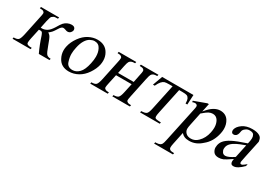

<svg xmlns="http://www.w3.org/2000/svg" viewBox="-2 -1145 2860 2056"><g transform="rotate(30 1428.0 -116.5)"><path d="M456 0H324Q282 -89 252 -183Q244 -205 237 -215.5Q230 -226 213 -226Q208 -226 195 -225L169 -105Q161 -67 161 -50Q161 -46 162.5 -38Q164 -30 177.5 -24Q191 -18 226 -18L222 0H-1L2 -18Q46 -18 61 -34Q76 -50 88 -105L138 -342Q148 -384 148 -399Q148 -403 146 -408.5Q144 -414 134 -421.5Q124 -429 89 -429L93 -447H317L313 -429Q273 -429 262 -423Q251 -417 241.5 -408.5Q232 -400 219 -342L201 -254Q212 -253 216 -253Q246 -253 275.5 -270Q305 -287 336 -336Q366 -388 382.5 -406Q399 -424 423.5 -435.5Q448 -447 472 -447Q499 -447 510 -435.5Q521 -424 521 -410Q521 -406 520 -401Q516 -384 502.5 -372Q489 -360 469 -360Q458 -360 444 -366Q424 -373 413 -373Q391 -373 368 -334Q344 -296 333 -283Q322 -270 296 -249Q310 -244 324 -226Q338 -208 368 -123Q392 -55 407.5 -37Q423 -19 460 -18Z M794 -447Q891 -447 933 -374Q958 -332 958 -280Q958 -257 953 -231Q941 -174 901.5 -115.5Q862 -57 807.5 -27Q753 3 694 3Q598 3 558 -74Q534 -118 534 -168Q534 -192 540 -218Q553 -277 594 -334.5Q635 -392 688 -419.5Q741 -447 794 -447ZM774 -418Q750 -418 721.5 -403Q693 -388 670.5 -351.5Q648 -315 636 -257Q626 -213 626 -175Q626 -133 643 -81.5Q660 -30 721 -30Q765 -30 802.5 -67Q840 -104 859 -195Q869 -241 869 -279Q869 -334 848 -373Q826 -418 774 -418Z M1161 -248H1354L1373 -342Q1382 -381 1382 -395Q1382 -397 1381.5 -404Q1381 -411 1370 -420Q1359 -429 1324 -429L1328 -447H1545L1541 -429Q1510 -429 1495 -422Q1480 -415 1472 -402Q1464 -389 1454 -342L1404 -105Q1395 -64 1395 -50Q1395 -49 1395.5 -42Q1396 -35 1408.5 -26.5Q1421 -18 1454 -18L1450 0H1233L1237 -18Q1278 -18 1294.5 -33Q1311 -48 1323 -105L1347 -216H1154L1130 -105Q1121 -64 1121 -50Q1121 -49 1121.5 -42Q1122 -35 1135 -26.5Q1148 -18 1180 -18L1176 0H960L963 -18Q1007 -18 1022 -34Q1037 -50 1049 -105L1099 -342Q1108 -381 1108 -396Q1108 -397 1107.5 -404.5Q1107 -412 1095 -420.5Q1083 -429 1050 -429L1054 -447H1271L1267 -429Q1236 -429 1221 -422Q1206 -415 1198 -402Q1190 -389 1180 -342Z M1591 -447H1978L1972 -326H1950Q1950 -332 1950 -338Q1950 -366 1941 -384.5Q1932 -403 1916 -409.5Q1900 -416 1858 -416H1819L1753 -105Q1745 -67 1745 -50Q1745 -45 1747 -36.5Q1749 -28 1761.5 -24Q1774 -20 1823 -18L1819 0H1576L1580 -18Q1627 -19 1643.5 -33Q1660 -47 1672 -105L1738 -416H1698Q1656 -416 1639.5 -410.5Q1623 -405 1605.5 -386Q1588 -367 1569 -326H1547Z M2002 -390 2152 -445H2170L2148 -341Q2195 -400 2235 -423.5Q2275 -447 2313 -447Q2381 -447 2415 -395Q2443 -351 2443 -294Q2443 -269 2437 -240Q2413 -124 2332 -60Q2265 2 2182 2Q2146 2 2121 -9Q2104 -16 2083 -38L2052 110Q2045 144 2045 160Q2045 165 2047 173Q2049 181 2061 188.5Q2073 196 2110 196L2106 214H1873L1877 196H1889Q1916 196 1936 186Q1946 180 1953.5 168Q1961 156 1971 107L2058 -302Q2067 -340 2067 -354Q2067 -356 2066 -362.5Q2065 -369 2057.5 -375Q2050 -381 2036 -381Q2024 -381 2005 -374ZM2141 -312 2109 -158Q2101 -120 2101 -103Q2101 -101 2101 -99Q2102 -71 2124 -49.5Q2146 -28 2186 -28Q2235 -28 2273 -66Q2324 -116 2340 -194Q2347 -227 2347 -255Q2347 -303 2326 -339Q2303 -377 2260 -377Q2236 -377 2211 -365Q2192 -356 2141 -312Z M2696 -70Q2619 -18 2600 -11Q2573 0 2544 0Q2500 0 2481.5 -25.5Q2463 -51 2463 -80Q2463 -94 2466 -109Q2473 -141 2492 -164Q2517 -195 2570.5 -223Q2624 -251 2742 -290L2746 -307Q2753 -338 2753 -360Q2753 -383 2741.5 -401.5Q2730 -420 2690 -420Q2661 -420 2641 -403Q2618 -387 2614 -366L2609 -340Q2604 -318 2591 -306.5Q2578 -295 2562 -295Q2545 -295 2538 -305Q2531 -315 2531 -327Q2531 -333 2532 -340Q2541 -380 2588.5 -413.5Q2636 -447 2710 -447Q2767 -447 2799 -428Q2825 -413 2830 -383L2834 -363L2790 -156Q2777 -95 2776.5 -87.5Q2776 -80 2776 -79Q2776 -68 2780 -63.5Q2784 -59 2792 -59Q2799 -59 2805 -62Q2817 -68 2851 -96L2846 -70Q2778 0 2730 0Q2707 0 2699.5 -11.5Q2692 -23 2692 -38Q2692 -51 2696 -70ZM2702 -99 2737 -263Q2660 -235 2636 -222Q2597 -202 2575.5 -180Q2554 -158 2549 -131Q2547 -121 2547 -111Q2547 -91 2560 -72Q2573 -53 2598 -53Q2633 -53 2702 -99Z"/></g></svg>

Font: New Athena Unicode
Style: Italic
Weight: 400
Designer: J. Rusten 1997; rev. by R. Hancock 2001, 2002, rev. by D. Mastronarde 2002-2019
Foundry: Society for Classical Studies (formerly American Philological Association)
Version: Version 5.008